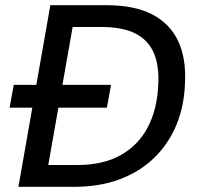

<svg xmlns="http://www.w3.org/2000/svg" viewBox="-20 -720 760 740"><path d="M17 -305 33 -393H408L392 -305ZM51 0 174 -700H389Q499 -700 567.5 -664Q636 -628 667 -561Q698 -494 693 -399Q690 -310 659 -236.5Q628 -163 572.5 -110Q517 -57 440 -28.5Q363 0 266 0ZM166 -84H278Q377 -84 445 -122Q513 -160 549.5 -229.5Q586 -299 590 -394Q594 -466 573 -515.5Q552 -565 502.5 -590.5Q453 -616 371 -616H260Z"/></svg>

Font: DM Sans Medium
Style: Italic
Weight: 500
Italic angle: -10°
Designer: Colophon Foundry, Jonny Pinhorn
Foundry: Colophon Foundry
Version: Version 4.004;gftools[0.9.30]